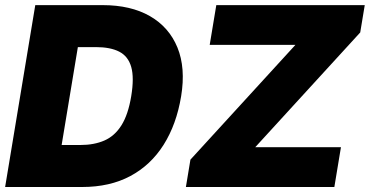

<svg xmlns="http://www.w3.org/2000/svg" viewBox="-20 -748 1479 768"><path d="M308.6 0H82.5L110.4 -168H301.3Q356.4 -168 397.7 -186Q439 -204.1 465.8 -246.8Q492.7 -289.6 504.9 -363.3Q517.1 -437.5 504.9 -480.2Q492.7 -522.9 457 -541.3Q421.4 -559.6 363.3 -559.6H172.4L200.2 -727.5H390.6Q502.9 -727.5 579.6 -683.6Q656.2 -639.6 689.7 -558.1Q723.1 -476.6 704.6 -363.3Q686 -250.5 634.5 -168.9Q583 -87.4 501.2 -43.7Q419.4 0 308.6 0ZM319.3 -727.5 198.7 0H0.5L121.1 -727.5ZM723.6 0 741.7 -109.4 1161.6 -568.4H818.8L845.2 -727.5H1439L1420.9 -618.2L1001 -159.2H1343.8L1317.4 0Z"/></svg>

Font: Inter 18pt Black
Style: Italic
Weight: 900
Italic angle: -9.3988°
Designer: Rasmus Andersson
Foundry: rsms
Version: Version 4.001;git-66647c0bb